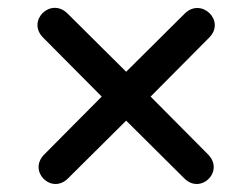

<svg xmlns="http://www.w3.org/2000/svg" viewBox="-20 -583 640 487"><path d="M153 -131 300 -277 447 -131C489 -88 551 -149 507 -192L362 -338L510 -487C554 -530 490 -591 448 -548L300 -401L152 -548C109 -592 46 -530 90 -487L238 -338L93 -192C49 -149 111 -88 153 -131Z"/></svg>

Font: SN Pro SemiBold
Style: Regular
Weight: 600
Designer: Tobias Whetton
Foundry: Supernotes
Version: Version 1.003;Glyphs 3.3 (3324)